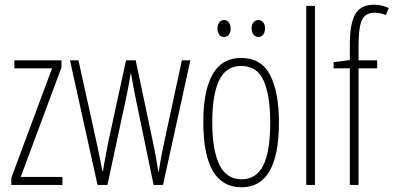

<svg xmlns="http://www.w3.org/2000/svg" viewBox="-20 -785 1670 815"><path d="M245 0H28V-30L201 -495H41V-529H241V-499L68 -34H245Z M554 -377Q549 -402 544.5 -426.5Q540 -451 536 -474H535Q531 -451 526.5 -426Q522 -401 517 -377L436 0H394L277 -529H313L390 -180Q397 -148 403 -118Q409 -88 415 -58H417Q420 -80 427 -116Q434 -152 440 -184L515 -529H556L630 -178Q642 -123 652 -57H654Q658 -83 661 -99.5Q664 -116 666.5 -130Q669 -144 673 -163L752 -529H788L672 0H632Z M1164 -265Q1164 10 1005 10Q843 10 843 -267Q843 -400 882.5 -469.5Q922 -539 1004 -539Q1089 -539 1126.5 -466.5Q1164 -394 1164 -265ZM881 -267Q881 -148 911 -86Q941 -24 1005 -24Q1068 -24 1097.5 -83Q1127 -142 1127 -266Q1127 -378 1099.5 -441.5Q1072 -505 1004 -505Q939 -505 910 -443.5Q881 -382 881 -267ZM903 -664Q903 -679 910.5 -689.5Q918 -700 931 -700Q943 -700 951 -690Q959 -680 959 -664Q959 -647 951 -637.5Q943 -628 931 -628Q918 -628 910.5 -638.5Q903 -649 903 -664ZM1048 -665Q1048 -680 1056 -690Q1064 -700 1077 -700Q1089 -700 1097 -690.5Q1105 -681 1105 -665Q1105 -648 1097 -638Q1089 -628 1077 -628Q1064 -628 1056 -638.5Q1048 -649 1048 -665Z M1317 0H1280V-760H1317Z M1581 -495H1502V0H1465V-495H1396V-521L1465 -530V-598Q1465 -683 1487.5 -724Q1510 -765 1568 -765Q1586 -765 1601.5 -761Q1617 -757 1630 -751L1618 -721Q1606 -726 1593.5 -728.5Q1581 -731 1569 -731Q1531 -731 1516.5 -700Q1502 -669 1502 -593V-529H1581Z"/></svg>

Font: Noto Sans Devanagari ExtraCondensed ExtraLight
Style: Regular
Weight: 200
Width: 2
Designer: Jelle Bosma - Monotype Design Team
Foundry: Monotype Imaging Inc.
Version: Version 2.004; ttfautohint (v1.8.4.7-5d5b)